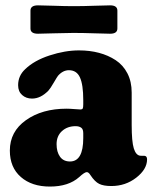

<svg xmlns="http://www.w3.org/2000/svg" viewBox="-20 -684 581 714"><path d="M249.5 -561.5Q222.2 -561.5 180.4 -560.1Q138.7 -558.6 121.1 -558.6Q93.3 -558.6 93.3 -578.1V-644.5Q93.3 -664.1 121.1 -664.1Q138.7 -664.1 180.4 -662.6Q222.2 -661.1 249.5 -661.1H259.8Q289.1 -661.1 330.8 -662.6Q372.6 -664.1 389.6 -664.1Q416.5 -664.1 416.5 -644.5V-578.1Q416.5 -558.6 389.6 -558.6Q372.6 -558.6 330.8 -560.1Q289.1 -561.5 259.8 -561.5ZM47.4 -367.2Q47.4 -402.3 73.7 -426.8Q106.9 -459 164.3 -477.8Q221.7 -496.6 273.9 -496.6Q314 -496.6 348.1 -487.5Q382.3 -478.5 410.2 -460.2Q438 -441.9 453.9 -411.1Q469.7 -380.4 469.7 -339.8V-219.7Q469.7 -157.7 477.5 -132.3Q485.4 -106.9 501 -105Q504.4 -104.5 510 -104.5Q515.6 -104.5 517.6 -104.5Q526.9 -103.5 526.9 -91.3Q526.9 -54.7 486.8 -23.4Q446.8 7.8 394 7.8Q365.2 7.8 348.9 -0.2Q332.5 -8.3 316.4 -32.7Q309.6 -43.9 302.7 -43.9Q294.4 -43.9 274.4 -25.4Q234.9 9.8 165.5 9.8Q98.1 9.8 57.4 -25.9Q16.6 -61.5 16.6 -124Q16.6 -194.8 76.7 -237.3Q136.7 -279.8 227.5 -279.8Q238.8 -279.8 257.3 -278.3Q275.9 -276.9 279.3 -276.9Q285.6 -276.9 287.6 -280.5Q289.6 -284.2 289.6 -295.9V-312Q289.6 -369.1 277.3 -396Q265.1 -422.9 236.3 -422.9Q213.9 -422.9 195.8 -402.3Q192.9 -398.9 179.9 -376.7Q167 -354.5 160.2 -347.2Q131.3 -317.4 99.1 -317.4Q77.1 -317.4 62.3 -330.6Q47.4 -343.8 47.4 -367.2ZM289.6 -170.4V-188Q289.6 -203.1 282.7 -208.5Q274.9 -214.8 261.2 -214.8Q230.5 -214.8 210.4 -196.5Q190.4 -178.2 190.4 -147.9Q190.4 -119.1 203.1 -101.3Q215.8 -83.5 240.2 -83.5Q289.6 -83.5 289.6 -170.4Z"/></svg>

Font: Cooper* ExtraBold
Style: Regular
Weight: 800
Designer: Owen Earl
Foundry: indestructible type*
Version: Version 0.001